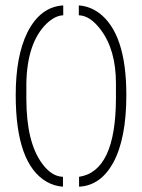

<svg xmlns="http://www.w3.org/2000/svg" viewBox="-20 -702 534 722"><path d="M216.8 0V-37.1Q173.8 -38.1 137.7 -87.9Q79.1 -168 79.1 -331.1V-388.7Q82 -542 155.3 -613.3Q187.5 -643.6 217.8 -644.5V-681.6Q131.8 -676.8 83 -580.1Q39.1 -491.2 39.1 -344.7Q39.1 -85.9 155.3 -18.6Q184.6 -2 216.8 0ZM277.3 0Q358.4 -3.9 406.2 -90.8Q455.1 -181.6 455.1 -344.7Q455.1 -576.2 352.5 -653.3Q317.4 -678.7 276.4 -681.6V-644.5Q318.4 -643.6 358.4 -590.8Q416 -514.6 416 -388.7V-331.1Q415 -57.6 277.3 -37.1Z"/></svg>

Font: Post No Bills Colombo Light
Style: Regular
Weight: 300
Designer: Kosala Senevirathne, Siva Puranthara, Lasantha Premarathna, Tharique Azeez
Foundry: Mooniak
Version: Version 1.220 ; ttfautohint (v1.6)